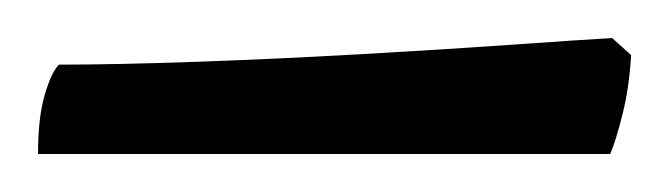

<svg xmlns="http://www.w3.org/2000/svg" viewBox="-20 -674 352 101"><path d="M0 -593Q0 -612 3.5 -624Q7 -636 11 -640Q41 -640 83.5 -641.5Q126 -643 170 -645.5Q214 -648 249.5 -650.5Q285 -653 302 -654L312 -645Q311 -628 307.5 -614Q304 -600 301 -593Z"/></svg>

Font: Texturina 72pt Light
Style: Regular
Weight: 300
Designer: Guillermo Torres Carreño
Foundry: Omnibus-Type
Version: Version 1.002; ttfautohint (v1.8.3)